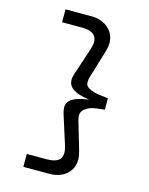

<svg xmlns="http://www.w3.org/2000/svg" viewBox="-139 -922 878 1135"><g transform="rotate(15 300.0 -354.0)"><path d="M117.5 128V49H239.5Q285 49 307.8 33.5Q330.5 18 330.5 -14.5Q330.5 -33 322 -60L266.5 -235Q259.5 -257.5 259.5 -274Q259.5 -308 290 -327.5Q320.5 -347 390.5 -356.5Q322 -366 290.8 -387Q259.5 -408 259.5 -443Q259.5 -461 267 -482.5L322 -648Q330.5 -674.5 330.5 -692.5Q330.5 -757 239.5 -757H117.5V-836H279Q316 -836 348.2 -821Q380.5 -806 400.2 -777.5Q420 -749 420 -710Q420 -687 411.5 -658.5L361.5 -493.5Q354.5 -472 354.5 -455.5Q354.5 -438 363.8 -428.5Q373 -419 392.5 -411.5Q414.5 -403.5 432.5 -400.5Q450.5 -397.5 495.5 -393V-323Q445.5 -318.5 425.2 -314Q405 -309.5 388.5 -299.5Q372 -289.5 364.2 -277.8Q356.5 -266 356.5 -250Q356.5 -236 361.5 -219L411.5 -49.5Q420 -20 420 3.5Q420 43 400.5 71Q381 99 348.8 113.5Q316.5 128 279 128Z"/></g></svg>

Font: SplineSansMono30
Style: Regular
Weight: 400
Designer: Eben Sorkin, Mirko Velimirovic
Foundry: Sorkin Type
Version: Version 1.000